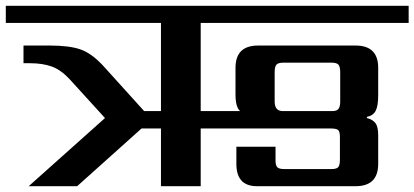

<svg xmlns="http://www.w3.org/2000/svg" viewBox="-40 -642 1429 662"><path d="M907 -393V-292Q907 -259 935 -259H1106Q1121 -259 1127 -266.5Q1133 -274 1133 -292V-393Q1133 -412 1127 -419Q1121 -426 1102 -426H938Q919 -426 913 -419Q907 -412 907 -393ZM652 -563V-259H788Q772 -272 772 -317V-408Q772 -485 850 -485H1186Q1264 -485 1264 -408V-314Q1264 -276 1255 -259.5Q1246 -243 1225 -239V-235Q1245 -230 1254.5 -217.5Q1264 -205 1264 -175V-77Q1264 0 1186 0H846Q775 0 775 -77V-136H910V-89Q910 -71 916.5 -65Q923 -59 941 -59H1102Q1121 -59 1126.5 -66Q1132 -73 1132 -92V-170Q1132 -188 1126 -193.5Q1120 -199 1101 -199H652V0H515V-199H448L226 0H59L322 -235L200 -369Q169 -402 137.5 -413Q106 -424 64 -424H41V-485H132Q198 -485 236.5 -472Q275 -459 315 -416L457 -259H515V-563H-20V-622H1369V-563Z"/></svg>

Font: Sarpanch SemiBold
Style: Regular
Weight: 600
Designer: Manushi Parikh (Devanagari and Latin), Jyotish Sonowal (Devanagari)
Foundry: Indian Type Foundry
Version: Version 2.004;PS 1.0;hotconv 1.0.78;makeotf.lib2.5.61930; tt